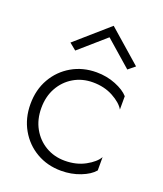

<svg xmlns="http://www.w3.org/2000/svg" viewBox="-132 -784 746 880"><g transform="rotate(20 241.0 -343.5)"><path d="M270 -641 143 -530 110 -557 270 -697 430 -557 397 -530ZM87 -230Q87 -174 111 -131Q135 -88 176.5 -63.5Q218 -39 270 -39Q326 -39 369 -62.5Q412 -86 428 -114V-49Q407 -24 363.5 -7Q320 10 270 10Q203 10 149.5 -21Q96 -52 65 -106.5Q34 -161 34 -230Q34 -300 65 -354Q96 -408 149.5 -439Q203 -470 270 -470Q320 -470 363.5 -452.5Q407 -435 428 -411V-346Q412 -374 369 -397.5Q326 -421 270 -421Q218 -421 176.5 -396.5Q135 -372 111 -329Q87 -286 87 -230Z"/></g></svg>

Font: Jost* Light
Style: Regular
Weight: 300
Version: Version 3.7